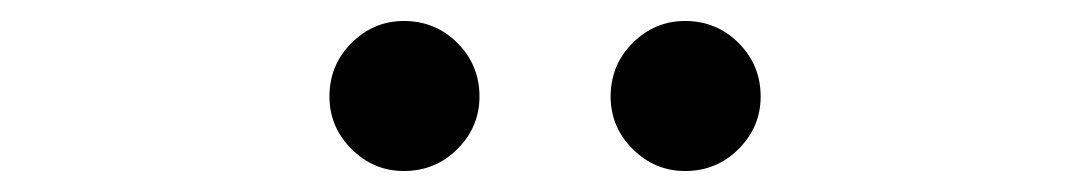

<svg xmlns="http://www.w3.org/2000/svg" viewBox="-20 -750 1040 183"><path d="M294 -658Q294 -688 315 -709Q336 -730 365 -730Q395 -730 416 -709Q437 -688 437 -658Q437 -629 416 -608Q395 -587 365 -587Q336 -587 315 -608Q294 -629 294 -658ZM562 -658Q562 -688 583 -709Q604 -730 633 -730Q663 -730 684 -709Q705 -688 705 -658Q705 -629 684 -608Q663 -587 633 -587Q604 -587 583 -608Q562 -629 562 -658Z"/></svg>

Font: NanumGothicCoding
Style: Bold
Weight: 700
Monospace: yes
Designer: Kwon Bruce; Nicolas Noh; Sung-woo Choi; Go-un Cha; Soo-hyun Park;
Foundry: NHN Corporation
Version: Version 2.000;PS 1;hotconv 1.0.49;makeotf.lib2.0.14853